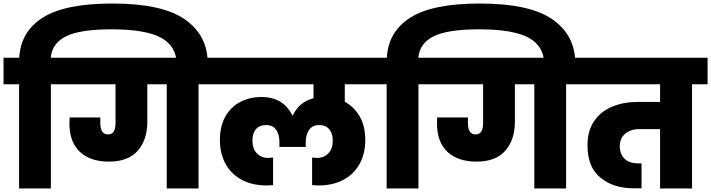

<svg xmlns="http://www.w3.org/2000/svg" viewBox="-34 -1067 4026 1087"><path d="M603 -1047Q884 -1047 1013 -957Q1142 -867 1142 -708V-691H966V-703Q966 -805 878.5 -853Q791 -901 598 -901Q421 -901 341 -862Q261 -823 253 -740H341V-590H254V0H74V-590H-14V-740H75Q83 -888 208.5 -967.5Q334 -1047 603 -1047Z M1178 -740V-590H1090V0H910V-590H800V-378Q800 -276 746 -214Q692 -152 583 -152Q477 -152 418 -207.5Q359 -263 359 -369Q359 -391 360 -402H534V-370Q534 -306 578 -306Q620 -306 620 -370V-590H313V-740Z M1918 -590V-491Q1971 -462 2002.5 -407.5Q2034 -353 2034 -274Q2034 -199 2003 -141Q1972 -83 1912 -50Q1852 -17 1768 -17L1733 -19V-175L1760 -173Q1800 -173 1825 -199Q1850 -225 1850 -271Q1850 -311 1830 -335Q1810 -359 1774 -359Q1734 -359 1715.5 -331Q1697 -303 1697 -262V-235H1548V-262Q1548 -304 1530 -331.5Q1512 -359 1472 -359Q1435 -359 1415 -335.5Q1395 -312 1395 -271Q1395 -225 1420 -199Q1445 -173 1485 -173L1512 -175V-19L1477 -17Q1393 -17 1333 -50Q1273 -83 1242 -141Q1211 -199 1211 -274Q1211 -355 1243.5 -410Q1276 -465 1329.5 -491.5Q1383 -518 1445 -518Q1569 -518 1621 -414H1624Q1660 -490 1741 -511V-590H1150V-740H2095V-590Z M2684 -1047Q2965 -1047 3094 -957Q3223 -867 3223 -708V-691H3047V-703Q3047 -805 2959.5 -853Q2872 -901 2679 -901Q2502 -901 2422 -862Q2342 -823 2334 -740H2422V-590H2335V0H2155V-590H2067V-740H2156Q2164 -888 2289.5 -967.5Q2415 -1047 2684 -1047Z M3259 -740V-590H3171V0H2991V-590H2881V-378Q2881 -276 2827 -214Q2773 -152 2664 -152Q2558 -152 2499 -207.5Q2440 -263 2440 -369Q2440 -391 2441 -402H2615V-370Q2615 -306 2659 -306Q2701 -306 2701 -370V-590H2394V-740Z M3972 -590H3884V0H3703V-336H3585Q3536 -336 3505.5 -310Q3475 -284 3475 -240Q3475 -195 3501.5 -168.5Q3528 -142 3581 -142H3598V-1H3552Q3439 -1 3365.5 -61Q3292 -121 3292 -244Q3292 -327 3330 -382Q3368 -437 3432.5 -463.5Q3497 -490 3577 -490H3703V-590H3231V-740H3972Z"/></svg>

Font: Fz Poppins ExtBd
Style: Regular
Weight: 800
Designer: Ninad Kale (Devanagari), Jonny Pinhorn (Latin)
Foundry: Indian Type Foundry
Version: Vit hóa bi Vntype.Com & FontZin.Com